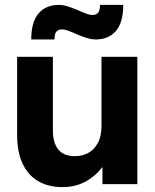

<svg xmlns="http://www.w3.org/2000/svg" viewBox="-20 -752 631 784"><path d="M540.8 0H398.4V-70.2Q369.8 -32.6 328.7 -10.3Q287.6 12 235 12Q177.4 12 135.9 -12.3Q94.4 -36.6 72.2 -84Q50 -131.4 50 -199.6V-520H196V-217.2Q196 -169.6 217.6 -142Q239.2 -114.4 287 -114.4Q315.2 -114.4 339.4 -127Q363.6 -139.6 379 -167Q394.4 -194.4 394.4 -236.8V-520H540.8ZM220 -732Q236.4 -732 251.9 -727.4Q267.4 -722.8 288 -714.4Q291.4 -713.6 295.4 -711.6L310.8 -704.6Q322.2 -699.8 335 -695.3Q347.8 -690.8 356.8 -690.8Q373 -690.8 380.7 -700.2Q388.4 -709.6 388.4 -732H483.2Q483.2 -659.8 453.1 -625.3Q423 -590.8 370.8 -590.8Q354.4 -590.8 338.9 -595.4Q323.4 -600 302.8 -608.4Q299.4 -609.2 295.4 -611.2L280 -618.2Q268.6 -623 255.8 -627.5Q243 -632 234 -632Q217.8 -632 210.1 -622.6Q202.4 -613.2 202.4 -590.8H107.6Q107.6 -663 137.7 -697.5Q167.8 -732 220 -732Z"/></svg>

Font: Aspekta Variable
Style: Regular
Weight: 400
Designer: Ivo Dolenc
Version: Version 2.100